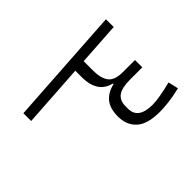

<svg xmlns="http://www.w3.org/2000/svg" viewBox="-154 -769 926 926"><g transform="rotate(45 308.5 -306.0)"><path d="M148 -383H212Q265 -383 292 -403.5Q319 -424 319 -479V-562H369V-479Q369 -423 387 -397.5Q405 -372 445 -372H461Q532 -372 532 -470Q532 -512 510 -600L562 -612Q573 -566 577 -531.5Q581 -497 581 -470Q581 -387 547 -349Q513 -311 453 -311Q399 -311 369 -335.5Q339 -360 328 -407H324Q313 -362 280 -342Q247 -322 200 -322H152L173 0H120L81 -602H134Z"/></g></svg>

Font: IBM Plex Sans Arabic Light
Style: Regular
Weight: 300
Designer: Mike Abbink, Paul van der Laan, Pieter van Rosmalen, Wael Morcos, Khajak Apelian
Foundry: Bold Monday
Version: Version 1.2